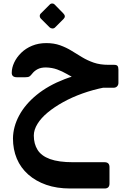

<svg xmlns="http://www.w3.org/2000/svg" viewBox="-20 -714 726 1096"><path d="M381 362Q304 362 244 341Q184 320 141 282Q98 244 76 191.5Q54 139 54 76Q55 9 89.5 -55Q124 -119 189.5 -172.5Q255 -226 348.5 -262Q442 -298 561 -309L577 -215Q511 -202 451 -180.5Q391 -159 340.5 -131Q290 -103 252.5 -72Q215 -41 194 -7Q173 27 173 60Q173 107 194.5 141.5Q216 176 265.5 194Q315 212 397 212H577Q605 212 605 240V334Q605 362 577 362ZM555 -213V-230Q508 -230 473.5 -239.5Q439 -249 412 -263.5Q385 -278 360 -292.5Q335 -307 306.5 -317.5Q278 -328 242 -329Q214 -329 195.5 -319.5Q177 -310 165 -295Q155 -282 148 -277.5Q141 -273 124 -273H77Q47 -273 47 -298Q47 -327 61 -357Q75 -387 101 -412.5Q127 -438 163.5 -453Q200 -468 244 -468Q288 -468 323 -455.5Q358 -443 388 -424.5Q418 -406 448.5 -387.5Q479 -369 515 -356.5Q551 -344 599 -344H631Q646 -344 651 -337.5Q656 -331 656 -316V-241Q656 -229 648.5 -221Q641 -213 627 -213ZM294 -557Q288 -551 278.5 -551.5Q269 -552 263 -558L214 -607Q207 -614 207 -623Q207 -632 214 -638L263 -687Q269 -694 278 -694Q287 -694 293 -687L341 -638Q358 -621 343 -606Z"/></svg>

Font: Rubik SemiBold
Style: Regular
Weight: 600
Designer: Hubert and Fischer
Foundry: Hubert and Fischer
Version: Version 2.300;gftools[0.9.30]